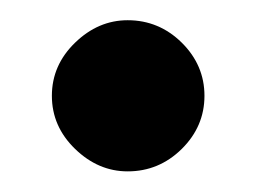

<svg xmlns="http://www.w3.org/2000/svg" viewBox="-20 -158 251 188"><path d="M105 9.8Q76.2 9.8 53.5 -12.2Q30.8 -34.2 30.8 -64.2Q30.8 -94.2 53.5 -116.2Q76.2 -138.2 105 -138.2Q135.7 -138.2 158 -116.2Q180.2 -94.2 180.2 -64.2Q180.2 -34.2 158 -12.2Q135.7 9.8 105 9.8Z"/></svg>

Font: Oakes Grotesk
Style: SemiBold Italic
Weight: 600
Designer: Samuel Oakes
Foundry: Samuel Oakes
Version: Version 1.0 | wf-rip DC20170320